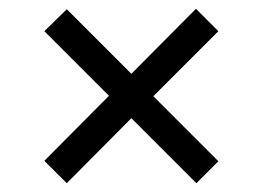

<svg xmlns="http://www.w3.org/2000/svg" viewBox="-20 -577 599 437"><path d="M132 -160 81 -211 228 -359 81 -506 132 -556 279 -409 426 -557 477 -506 329 -358 477 -210 427 -160 279 -308Z"/></svg>

Font: Noto Serif Armenian
Style: Regular
Weight: 400
Designer: Monotype Design Team
Foundry: Monotype Imaging Inc.
Version: Version 2.007